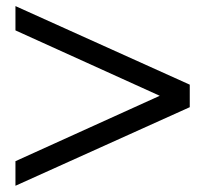

<svg xmlns="http://www.w3.org/2000/svg" viewBox="-20 -594 669 625"><path d="M30.3 -69.3 500 -282.2 30.3 -495.1V-574.2L597.7 -318.4V-245.1L30.3 10.7Z"/></svg>

Font: Jomolhari
Style: Regular
Weight: 400
Designer: Christopher J. Fynn
Foundry: Christopher  J.  Fynn (Karma Drubgy¸ Tenzin).
Version: Version 1.000